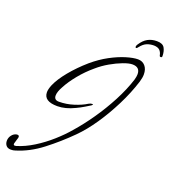

<svg xmlns="http://www.w3.org/2000/svg" viewBox="-157 -871 975 1093"><g transform="rotate(20 330.0 -324.5)"><path d="M606 -757Q641 -757 652.5 -736.5Q664 -716 664 -687Q664 -679 656 -679Q649 -679 648 -687Q644 -706 633 -716.5Q622 -727 599 -728Q575 -728 555.5 -720Q536 -712 518 -689Q514 -685 512.5 -682.5Q511 -680 507 -680Q502 -680 502 -686Q502 -692 507 -700Q527 -731 551 -744Q575 -757 606 -757ZM35 108Q15 108 5.5 96.5Q-4 85 -4 68Q-4 49 8 33.5Q20 18 38 15H41Q52 15 52 25Q52 32 49 38L42 62Q41 65 40.5 67Q40 69 40 71Q40 79 48 79Q53 79 56 78Q106 63 156.5 31.5Q207 0 252 -40Q297 -80 329 -118Q375 -170 420 -235Q465 -300 502 -370.5Q539 -441 560 -507Q566 -528 566 -542Q566 -585 520 -585Q499 -585 464.5 -572Q430 -559 392.5 -537.5Q355 -516 323 -488Q280 -452 244.5 -408.5Q209 -365 189 -327Q169 -292 169 -269Q169 -242 198 -242Q243 -242 287 -256Q331 -270 361 -289Q372 -295 380 -295Q389 -295 386 -292Q386 -291 380 -286Q372 -281 349 -267Q326 -253 302 -242Q247 -215 198 -215Q116 -215 116 -270Q116 -288 127 -315Q145 -357 186.5 -407.5Q228 -458 282 -505Q329 -545 377.5 -571Q426 -597 469 -610Q512 -623 540 -623Q567 -623 583.5 -604Q600 -585 600 -553Q600 -543 598 -532Q596 -521 592 -507Q568 -431 530 -355.5Q492 -280 447.5 -214.5Q403 -149 357 -103L356 -102Q288 -34 214 23Q140 80 60 104Q49 108 35 108Z"/></g></svg>

Font: Allison
Style: Regular
Weight: 400
Designer: Robert E. Leuschke
Foundry: Robert E. Leuschke
Version: Version 1.010; ttfautohint (v1.8.3)